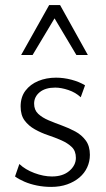

<svg xmlns="http://www.w3.org/2000/svg" viewBox="-20 -726 416 754"><path d="M181 8Q152 8 125 2.5Q98 -3 76 -12.5Q54 -22 39 -33L56 -82Q79 -60 115 -46.5Q151 -33 184 -33Q227 -33 252.5 -55Q278 -77 278 -106Q278 -133 262 -148.5Q246 -164 221 -175Q196 -186 169 -195Q142 -204 117 -218Q92 -232 76.5 -253Q61 -274 61 -308Q61 -345 80 -370Q99 -395 130.5 -408Q162 -421 200 -421Q230 -421 260.5 -413Q291 -405 314 -391L297 -344Q277 -363 248.5 -372.5Q220 -382 197 -382Q158 -382 136 -364Q114 -346 114 -319Q114 -294 130 -279Q146 -264 171 -253.5Q196 -243 223.5 -233Q251 -223 276 -209.5Q301 -196 317 -174Q333 -152 333 -118Q333 -92 322.5 -69Q312 -46 292 -29Q272 -12 244 -2Q216 8 181 8ZM280 -510 184 -671 173 -706H216L325 -510ZM63 -510 173 -706H216L205 -672L108 -510Z"/></svg>

Font: Ysabeau Office Light
Style: Regular
Weight: 300
Designer: Christian Thalmann (Catharsis Fonts)
Version: Version 2.001;gftools[0.9.30]; featfreeze: tnum,lnum,ss02